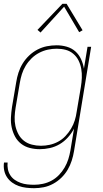

<svg xmlns="http://www.w3.org/2000/svg" viewBox="-20 -776 540 1009"><path d="M159 213Q138 213 117.5 210.5Q97 208 78.5 201.5Q60 195 44 183.5Q28 172 17 155.5Q6 139 2 119Q-2 99 1 78H20Q18 96 21.5 113.5Q25 131 34.5 145.5Q44 160 58 169.5Q72 179 88.5 185Q105 191 123 193Q141 195 159 195Q182 195 205.5 190Q229 185 250.5 173.5Q272 162 289.5 144Q307 126 319.5 104.5Q332 83 339 60.5Q346 38 350 15L369 -100Q356 -75 336.5 -53.5Q317 -32 293 -18Q269 -4 242 2Q215 8 189 8Q162 8 136.5 1.5Q111 -5 91 -20.5Q71 -36 59 -58.5Q47 -81 41.5 -106.5Q36 -132 37.5 -159Q39 -186 43 -213L65 -343Q69 -369 77 -394Q85 -419 99 -442Q113 -465 133 -484Q153 -503 177 -515.5Q201 -528 226.5 -533Q252 -538 278 -538Q305 -538 331 -530.5Q357 -523 376 -506Q395 -489 406 -465Q417 -441 421 -415L440 -530H459L369 18Q365 43 357 68Q349 93 335.5 116Q322 139 302.5 158Q283 177 259 190Q235 203 209.5 208Q184 213 159 213ZM195 -10Q218 -10 241 -15Q264 -20 285.5 -31.5Q307 -43 324 -61Q341 -79 353.5 -100Q366 -121 373 -143.5Q380 -166 383 -189L405 -319Q409 -343 410 -367Q411 -391 407 -414Q403 -437 393 -457.5Q383 -478 365.5 -493Q348 -508 325.5 -514Q303 -520 278 -520Q255 -520 231.5 -515Q208 -510 186 -498.5Q164 -487 146 -469.5Q128 -452 115 -430.5Q102 -409 95 -386.5Q88 -364 84 -340L62 -210Q58 -186 57 -161.5Q56 -137 61 -114Q66 -91 77 -70.5Q88 -50 106 -36Q124 -22 147.5 -16Q171 -10 195 -10ZM193 -605 177 -619 308 -756H330L414 -617L396 -607L317 -741Z"/></svg>

Font: Iosevka Curly Thin Oblique
Style: Regular
Weight: 100
Italic angle: -9°
Monospace: yes
Designer: Belleve Invis
Foundry: Belleve Invis
Version: Version 11.1.0; ttfautohint (v1.8.3)